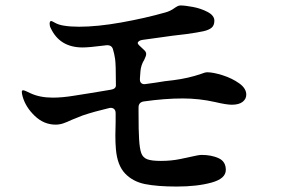

<svg xmlns="http://www.w3.org/2000/svg" viewBox="-20 -726 1040 704"><path d="M883 -379Q883 -363 869.5 -352.5Q856 -342 830 -342Q810 -342 768 -352Q710 -365 650 -365Q584 -365 507 -354Q488 -351 488 -332V-314Q488 -243 490 -216Q492 -181 498 -164.5Q504 -148 520 -142Q536 -136 570 -136Q608 -136 641.5 -143Q675 -150 679 -151Q709 -158 719 -158Q755 -158 781.5 -146Q808 -134 808 -103Q808 -71 755.5 -56.5Q703 -42 628 -42Q557 -42 512 -51Q467 -60 438.5 -90Q410 -120 405 -179Q403 -201 403 -229L404 -280V-311Q404 -322 397.5 -327Q391 -332 381 -330Q326 -317 284 -303Q276 -300 244 -287Q225 -278 211.5 -273.5Q198 -269 184 -269Q141 -269 107.5 -301Q74 -333 63 -372Q60 -383 60 -389Q60 -395 65 -395Q70 -395 92 -384Q126 -368 174 -368Q208 -368 251 -375L314 -385L386 -397Q405 -400 405 -413Q405 -491 402 -510Q399 -530 394 -546Q389 -562 369 -560L361 -559Q307 -552 283 -552Q199 -552 166 -623Q162 -630 162 -639Q162 -649 168 -649Q170 -649 182.5 -642Q195 -635 214 -632Q237 -628 270 -628Q337 -628 424 -643.5Q511 -659 585 -680Q605 -685 622 -698Q624 -699 629.5 -702.5Q635 -706 642 -706Q658 -706 687.5 -700.5Q717 -695 741.5 -682Q766 -669 766 -650Q766 -633 756 -624.5Q746 -616 726 -611.5Q706 -607 663 -601Q616 -596 555 -587L504 -580Q495 -579 490 -575.5Q485 -572 485 -568Q485 -565 490 -560L508 -543Q516 -536 516 -528Q516 -521 509 -507Q497 -488 495 -465L493 -438V-434Q493 -425 499 -420.5Q505 -416 515 -418L551 -423Q585 -429 616 -432Q671 -439 717 -455Q732 -461 740 -461Q762 -461 796.5 -450Q831 -439 857 -420.5Q883 -402 883 -379Z"/></svg>

Font: Shippori Mincho B1
Style: Bold
Weight: 700
Designer: FONTDASU
Foundry: FONTDASU / Google Inc. / but / Adobe
Version: Version 3.110; ttfautohint (v1.8.3)